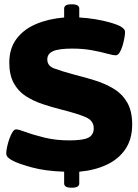

<svg xmlns="http://www.w3.org/2000/svg" viewBox="-20 -788 640 889"><path d="M309 81Q277 81 277 61V7Q190 4 129 -12.5Q68 -29 41 -43Q27 -50 18 -58Q9 -66 9 -78Q9 -90 13 -108.5Q17 -127 23.5 -145.5Q30 -164 38 -176.5Q46 -189 55 -189Q66 -189 101 -176Q136 -163 187.5 -150.5Q239 -138 301 -138Q366 -138 390 -151Q414 -164 414 -194Q414 -229 378 -245Q342 -261 263 -281Q219 -292 176 -306.5Q133 -321 98.5 -343.5Q64 -366 43.5 -403.5Q23 -441 23 -498Q23 -563 56 -607.5Q89 -652 146.5 -676.5Q204 -701 277 -707V-748Q277 -768 309 -768H314Q347 -768 347 -748V-707Q386 -705 424 -698.5Q462 -692 491 -683.5Q520 -675 534 -668Q545 -662 552 -655.5Q559 -649 559 -639Q559 -630 556 -612.5Q553 -595 547.5 -576.5Q542 -558 534 -545Q526 -532 516 -532Q503 -532 474.5 -540Q446 -548 405 -555.5Q364 -563 315 -563Q252 -563 225.5 -551Q199 -539 199 -513Q199 -483 231 -471Q263 -459 329 -441Q378 -429 424.5 -414Q471 -399 509 -375.5Q547 -352 569.5 -312.5Q592 -273 592 -212Q592 -143 560 -96.5Q528 -50 472.5 -24.5Q417 1 347 7V61Q347 81 314 81Z"/></svg>

Font: Asap Expanded ExtraBold
Style: Regular
Weight: 800
Width: 7
Designer: Pablo Cosgaya
Foundry: Omnibus-Type
Version: Version 3.001; ttfautohint (v1.8.4.7-5d5b)